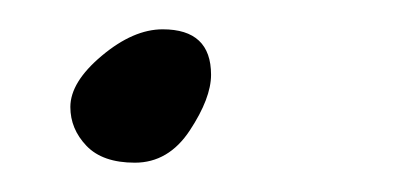

<svg xmlns="http://www.w3.org/2000/svg" viewBox="-20 -101 282 131"><path d="M28 -28Q28 -45 49.5 -63Q71 -81 91 -81Q124 -81 124 -50Q124 -34 109.5 -12Q95 10 72 10Q50 10 39 -1.5Q28 -13 28 -28Z"/></svg>

Font: TypoPRO Dancing Script
Style: Bold
Weight: 700
Designer: Pablo Impallari
Foundry: Pablo Impallari. www.impallari.com Igino Marini. www.ikern.com
Version: Version 1.002